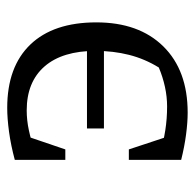

<svg xmlns="http://www.w3.org/2000/svg" viewBox="-24 -509 540 532"><g transform="rotate(-90 246.0 -243.0)"><path d="M200 7Q173 7 139 2.5Q105 -2 69 -11L86 -70Q119 -60 151 -55Q183 -50 217 -50Q244 -50 271.5 -56Q299 -62 325 -73Q349 -112 360 -155.5Q371 -199 371 -248Q371 -340 328 -389.5Q285 -439 206 -439Q179 -439 151 -433Q123 -427 90 -416L69 -472Q110 -483 147 -488Q184 -493 213 -493Q327 -493 388.5 -429Q450 -365 450 -246Q450 -128 383.5 -60.5Q317 7 200 7ZM146 -11H69V-156H98ZM69 -332V-472L146 -473L98 -332ZM156 -225V-272H414V-225Z"/></g></svg>

Font: Piazzolla 24pt
Style: Regular
Weight: 400
Designer: Juan Pablo del Peral
Foundry: Huerta Tipografica
Version: Version 2.005